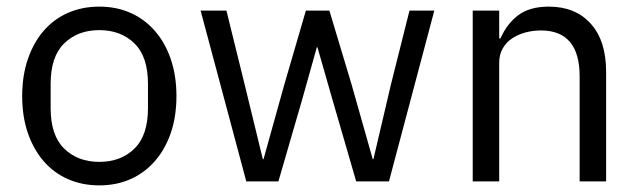

<svg xmlns="http://www.w3.org/2000/svg" viewBox="-20 -548 1931 580"><path d="M280 12Q228 12 185 -7Q142 -26 111.5 -61.5Q81 -97 64 -146.5Q47 -196 47 -258Q47 -319 64 -369Q81 -419 111.5 -454.5Q142 -490 185 -509Q228 -528 280 -528Q332 -528 374.5 -509Q417 -490 448 -454.5Q479 -419 496 -369Q513 -319 513 -258Q513 -196 496 -146.5Q479 -97 448 -61.5Q417 -26 374.5 -7Q332 12 280 12ZM280 -59Q345 -59 386 -99Q427 -139 427 -221V-295Q427 -377 386 -417Q345 -457 280 -457Q215 -457 174 -417Q133 -377 133 -295V-221Q133 -139 174 -99Q215 -59 280 -59Z M586 -516H664L719 -293L774 -67H776L839 -293L904 -516H975L1042 -293L1106 -67H1108L1161 -293L1217 -516H1292L1155 0H1056L984 -248L939 -405H937L893 -248L821 0H724Z M1408 0V-516H1488V-432H1492Q1511 -476 1545.5 -502Q1580 -528 1638 -528Q1718 -528 1764.5 -476.5Q1811 -425 1811 -331V0H1731V-317Q1731 -456 1614 -456Q1590 -456 1567.5 -450Q1545 -444 1527 -432Q1509 -420 1498.5 -401.5Q1488 -383 1488 -358V0Z"/></svg>

Font: IBM Plex Sans
Style: Regular
Weight: 400
Designer: Mike Abbink, Paul van der Laan, Pieter van Rosmalen
Foundry: Bold Monday
Version: Version 3.005